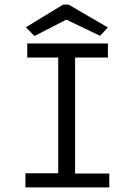

<svg xmlns="http://www.w3.org/2000/svg" viewBox="-20 -811 603 831"><path d="M90 0V-61H232V-562H98V-623H447V-562H305V-60H453V0ZM129 -655 92 -693 253 -791H277L447 -692L413 -656L267 -726Z"/></svg>

Font: Inconsolata SemiExpanded Thin
Style: Regular
Weight: 100
Width: 6
Monospace: yes
Designer: Raph Levien, Cyreal, Brenton Simpson
Foundry: Raph Levien, Cyreal, Google
Version: Version 3.100; ttfautohint (v1.8.4.7-5d5b)